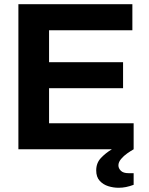

<svg xmlns="http://www.w3.org/2000/svg" viewBox="-20 -706 707 908"><path d="M541 182Q516 182 492 174.5Q468 167 451.5 149Q435 131 435 100Q435 65 457 41.5Q479 18 509 0H67V-686H606V-563H212V-412H562V-289H212V-123H612V0Q598 8 581.5 19.5Q565 31 552.5 46Q540 61 540 76Q540 90 551.5 101.5Q563 113 588 113H612V168Q593 175 576 178.5Q559 182 541 182Z"/></svg>

Font: Archivo VF Beta
Style: Regular
Weight: 400
Designer: Hector Gatti
Foundry: Omnibus-Type
Version: Version 1.002